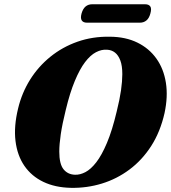

<svg xmlns="http://www.w3.org/2000/svg" viewBox="-20 -890 822 923"><path d="M508.5 -713.5Q584 -713 640.5 -685.2Q697 -657.5 732 -608.2Q767 -559 777.5 -492.2Q788 -425.5 771 -346.5Q750.5 -256 706.8 -188Q663 -120 602.2 -74.8Q541.5 -29.5 469.5 -7.5Q397.5 14.5 321 13Q245 11.5 188.2 -15.8Q131.5 -43 97.2 -92.8Q63 -142.5 54.5 -212.5Q46 -282.5 67 -368.5Q85 -443.5 124.5 -506.8Q164 -570 222 -617Q280 -664 352.5 -689.5Q425 -715 508.5 -713.5ZM340.5 -50Q364.5 -49 390.5 -62.5Q416.5 -76 442.8 -109.8Q469 -143.5 494.2 -203.2Q519.5 -263 541 -354Q555.5 -412 561.8 -456.2Q568 -500.5 568 -533.5Q568 -574 558.5 -599.2Q549 -624.5 532.8 -637.2Q516.5 -650 494.5 -651Q468.5 -653 441.5 -639Q414.5 -625 389 -591.5Q363.5 -558 339.8 -501.2Q316 -444.5 296 -361Q279.5 -294.5 272.2 -245.2Q265 -196 265 -161Q265 -101.5 285.5 -76.2Q306 -51 340.5 -50ZM372 -825Q378.5 -848 391.5 -858.8Q404.5 -869.5 423 -869.5H677.5Q695.5 -869.5 702.5 -859Q709.5 -848.5 703 -825.5Q697 -802.5 684 -791.8Q671 -781 652.5 -781H398Q380 -781 373 -791.8Q366 -802.5 372 -825Z"/></svg>

Font: Fraunces ExtraBold
Style: Italic
Weight: 800
Italic angle: -16°
Version: Version 1.000;[b76b70a41]